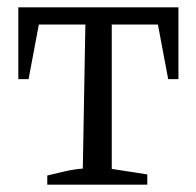

<svg xmlns="http://www.w3.org/2000/svg" viewBox="-20 -504 536 524"><path d="M467 -484V-288H439L411 -437H285V-43L382 -28V0H109V-25Q133 -31 157.5 -36.5Q182 -42 206 -44L213 -437H86L58 -288H30V-484Z"/></svg>

Font: Piazzolla 24pt
Style: Regular
Weight: 400
Designer: Juan Pablo del Peral
Foundry: Huerta Tipografica
Version: Version 2.005